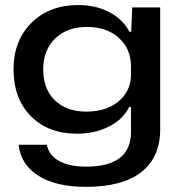

<svg xmlns="http://www.w3.org/2000/svg" viewBox="-20 -558 706 755"><path d="M317.9 176.8Q199.7 176.8 130.6 132.8Q61.5 88.9 53.2 11.2H164.1Q172.4 53.2 212.9 75.2Q253.4 97.2 318.8 97.2Q495.1 97.2 495.1 -39.1V-137.2H487.8Q463.9 -88.4 408.2 -60.3Q352.5 -32.2 283.2 -32.2Q168.9 -32.2 101.1 -101.6Q33.2 -170.9 33.2 -285.2Q33.2 -398.4 103.8 -468.3Q174.3 -538.1 287.1 -538.1Q357.4 -538.1 410.4 -510Q463.4 -481.9 488.8 -433.1H496.1L500 -528.8H609.9V-49.8Q609.9 60.5 535.6 118.7Q461.4 176.8 317.9 176.8ZM149.9 -285.2Q149.9 -207.5 196 -163.3Q242.2 -119.1 319.8 -119.1Q398.4 -119.1 446.8 -159.9Q495.1 -200.7 495.1 -265.1V-296.9Q495.1 -365.7 447.5 -408.9Q399.9 -452.1 321.8 -452.1Q243.7 -452.1 196.8 -406.5Q149.9 -360.8 149.9 -285.2Z"/></svg>

Font: Lumene Sans Expanded Medium
Style: Regular
Weight: 500
Width: 7
Designer: Deni Anggara
Version: Version 1.003;Glyphs 3.1.2 (3151)